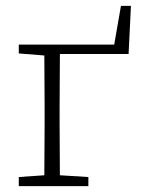

<svg xmlns="http://www.w3.org/2000/svg" viewBox="-20 -634 499 654"><path d="M44 0V-31L131 -37Q131 -78 131.5 -126Q132 -174 132 -214V-268Q132 -308 131.5 -356.5Q131 -405 131 -445L44 -452V-482H369L392 -614H426L418 -450H184Q184 -410 183.5 -359.5Q183 -309 183 -268V-214Q183 -174 183.5 -126Q184 -78 184 -37L281 -31V0Z"/></svg>

Font: Source Serif 4 SmText Light
Style: Regular
Weight: 300
Designer: Frank Grießhammer
Foundry: Adobe
Version: Version 4.005;hotconv 1.1.0;makeotfexe 2.6.0